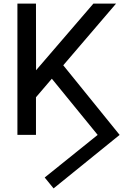

<svg xmlns="http://www.w3.org/2000/svg" viewBox="-20 -756 690 1076"><path d="M280.3 299.8 650.4 0 334.5 -390.1 630.4 -735.8H503.4L182.1 -362.3L181.6 -735.8H77.6V0H181.6V-210.9L270.5 -314.9L527.3 0L230.5 238.8Z"/></svg>

Font: Winston
Style: Regular
Weight: 400
Designer: Vernon Adams, Kim Jin-seong, David Berlow, Cristiano Sobral
Foundry: The Winston Project Authors
Version: Version 3.004